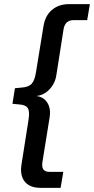

<svg xmlns="http://www.w3.org/2000/svg" viewBox="-20 -725 453 925"><path d="M175 180Q141 180 119 167Q97 154 87.5 129.5Q78 105 83 71L117 -145Q124 -186 114.5 -203Q105 -220 71 -222L40 -225L52 -300L83 -303Q118 -305 133 -322Q148 -339 154 -381L189 -596Q197 -649 230 -677Q263 -705 311 -705H413L400 -628H334Q315 -628 302.5 -617.5Q290 -607 286 -583L252 -366Q248 -336 233 -313Q218 -290 196.5 -276.5Q175 -263 148 -262V-263Q174 -262 191.5 -248.5Q209 -235 216.5 -212Q224 -189 219 -159L184 58Q181 82 190 92.5Q199 103 219 103H285L272 180Z"/></svg>

Font: Nunito Sans 10pt SemiCondensed SemiBold
Style: Italic
Weight: 600
Width: 4
Italic angle: -9°
Designer: Vernon Adams
Foundry: Vernon Adams
Version: Version 3.101;gftools[0.9.27]